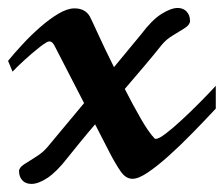

<svg xmlns="http://www.w3.org/2000/svg" viewBox="-40 -430 556 477"><path d="M38.1 26.9Q23.9 26.9 15.6 18.1Q7.3 9.3 7.3 -4.9Q7.3 -13.7 20.3 -22Q33.2 -30.3 50 -40.8Q66.9 -51.3 78.1 -64.9L168.9 -173.8L96.2 -314.9Q94.2 -319.3 90.8 -323.2Q87.4 -327.1 82 -327.1Q76.7 -327.1 58.6 -313Q40.5 -298.8 21 -281Q1.5 -263.2 -8.8 -252L-20 -278.8Q-4.9 -297.4 15.9 -319.8Q36.6 -342.3 59.8 -362.5Q83 -382.8 105.2 -396Q127.4 -409.2 145 -409.2Q171.4 -409.2 183.1 -389.2Q187.5 -380.9 204.1 -344.5Q220.7 -308.1 243.2 -263.2L311 -345.2Q337.4 -380.4 361.1 -395.3Q384.8 -410.2 401.4 -410.2Q415.5 -410.2 423.8 -401.1Q432.1 -392.1 432.1 -377.9Q432.1 -368.7 418.9 -360.1Q405.8 -351.6 389.2 -341.8Q372.6 -332 361.3 -317.9Q344.7 -296.9 321 -268.8Q297.4 -240.7 270 -209Q290.5 -168.9 309.8 -135.3Q329.1 -101.6 344.2 -85.9Q345.2 -85 347.2 -85Q354.5 -85 371.8 -98.1Q389.2 -111.3 411.6 -132.1Q434.1 -152.8 456.5 -175.5Q479 -198.2 496.1 -216.8V-160.2Q468.3 -130.4 438.2 -99.6Q408.2 -68.8 379.6 -43.2Q351.1 -17.6 327.6 -1.7Q304.2 14.2 289.1 14.2Q272.5 14.2 259.8 -4.2Q247.1 -22.5 232.9 -49.8L196.3 -121.1Q178.2 -100.1 160.9 -78.9Q143.6 -57.6 127.9 -38.1Q100.6 -2.9 77.9 12Q55.2 26.9 38.1 26.9Z"/></svg>

Font: Norican
Style: Regular
Weight: 400
Designer: Vernon Adams
Foundry: Vernon Adams
Version: Version 1.100; ttfautohint (v1.8.4.7-5d5b);gftools[0.9.33]